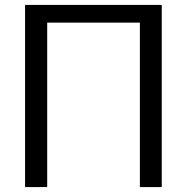

<svg xmlns="http://www.w3.org/2000/svg" viewBox="-20 -761 761 781"><path d="M82 0H172V-669H549V0H638V-741H82Z"/></svg>

Font: Cheyenne Sans
Style: Regular
Weight: 400
Designer: The Public Sans project authors (U.S. Web Design System), Libre Franklin designed by Pablo Impallari and Rodrigo Fuenzal
Foundry: The Cheyenne Sans Project Authors
Version: Version 2.007